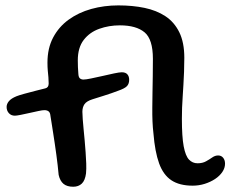

<svg xmlns="http://www.w3.org/2000/svg" viewBox="-20 -662 888 712"><path d="M251.5 30.5Q228.5 30.5 215.5 19.8Q202.5 9 197.5 -13.5Q196 -30.5 193.8 -49.8Q191.5 -69 188.8 -89.5Q186 -110 183 -130.2Q180 -150.5 177 -169.5Q174 -188.5 171.5 -204.8Q169 -221 167 -233Q166 -244.5 160.2 -249Q154.5 -253.5 144.5 -253.5Q137 -253.5 122 -250.2Q107 -247 89.2 -243Q71.5 -239 56.5 -236Q41.5 -233 35 -233Q21.5 -233 13 -242.2Q4.5 -251.5 4.5 -265.5Q4.5 -276.5 13 -286.8Q21.5 -297 41 -305Q49.5 -308.5 70 -314.2Q90.5 -320 112.8 -325.5Q135 -331 148.5 -334.5Q160.5 -337.5 160.5 -352.5Q160.5 -364 159.5 -375.5Q158.5 -387 157.2 -399.8Q156 -412.5 156 -430Q156 -483 177 -522.8Q198 -562.5 234.5 -589Q271 -615.5 318.5 -628.8Q366 -642 419 -642Q471.5 -642 516 -632.8Q560.5 -623.5 593.5 -601.8Q626.5 -580 645 -542.2Q663.5 -504.5 663.5 -447.5Q663.5 -420 662.5 -395.5Q661.5 -371 660.2 -348.2Q659 -325.5 657.5 -304.2Q656 -283 655.2 -262.5Q654.5 -242 654.5 -221.5Q654.5 -155 661.2 -119.2Q668 -83.5 681 -70Q694 -56.5 712.5 -56.5Q731 -56.5 744 -63.8Q757 -71 767.2 -78.2Q777.5 -85.5 789 -85.5Q800.5 -85.5 807.5 -77Q814.5 -68.5 814.5 -55Q814.5 -39 804.5 -24.2Q794.5 -9.5 777.5 1.8Q760.5 13 739 19.8Q717.5 26.5 694.5 26.5Q645.5 26.5 615.5 6.5Q585.5 -13.5 570 -56.2Q554.5 -99 549 -167.5Q546.5 -188 545.5 -212Q544.5 -236 544.8 -263Q545 -290 545.5 -319.2Q546 -348.5 546.5 -379.8Q547 -411 547 -444Q547 -516.5 516 -542.2Q485 -568 424.5 -568Q384 -568 348.2 -555.2Q312.5 -542.5 290.5 -514Q268.5 -485.5 268.5 -438Q268.5 -422.5 269 -413Q269.5 -403.5 270.5 -389.5Q271 -376 276.2 -371.5Q281.5 -367 289.5 -367Q298 -367 317.5 -371Q337 -375 360 -380.2Q383 -385.5 403 -389.8Q423 -394 431.5 -394Q445.5 -394 452.2 -386.5Q459 -379 459 -366Q459 -351.5 451 -342.8Q443 -334 417 -325Q405 -320.5 392.8 -316.2Q380.5 -312 364.2 -306.8Q348 -301.5 323.5 -294Q301 -287 293.2 -275.5Q285.5 -264 285.5 -247.5Q285.5 -236.5 286.8 -220Q288 -203.5 290 -183.2Q292 -163 294 -141Q296 -119 297.5 -97.2Q299 -75.5 299.8 -55.5Q300.5 -35.5 299 -19Q295.5 7.5 283.2 19Q271 30.5 251.5 30.5Z"/></svg>

Font: Gluten
Style: Regular
Weight: 400
Designer: Tyler Finck
Foundry: Etcetera Type Company
Version: Version 1.300